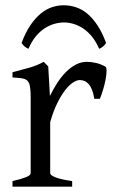

<svg xmlns="http://www.w3.org/2000/svg" viewBox="-20 -701 436 721"><path d="M376 -450.7Q380.4 -447.8 380.1 -433.6Q379.9 -419.4 376.2 -400.9Q372.6 -382.3 366.7 -362.8Q360.8 -343.3 355 -330.1H334Q331.1 -349.6 325.7 -363.3Q320.3 -377 313.2 -385Q306.2 -393.1 297.6 -396.7Q289.1 -400.4 279.8 -400.4Q269 -400.4 254.6 -391.4Q240.2 -382.3 225.1 -363Q210 -343.8 195.1 -313.7Q180.2 -283.7 168.5 -242.2V-50.8Q168.5 -43.5 186.8 -35.6Q205.1 -27.8 251 -21V0H26.9V-21Q59.1 -28.3 77.1 -35.4Q95.2 -42.5 95.2 -50.8V-335Q95.2 -351.1 94.2 -362.1Q93.3 -373 91.8 -379.9Q90.3 -386.7 88.1 -390.6Q85.9 -394.5 84 -397Q80.6 -400.4 76.4 -402.6Q72.3 -404.8 65.7 -406.2Q59.1 -407.7 49.8 -408.4Q40.5 -409.2 26.9 -410.2V-429.7Q58.6 -438 89.1 -446.5Q119.6 -455.1 144 -468.8L161.1 -451.7L167.5 -340.8Q180.7 -367.7 196 -391.1Q211.4 -414.6 229 -431.9Q246.6 -449.2 265.9 -459Q285.2 -468.8 306.2 -468.8Q321.8 -468.8 339.8 -464.8Q357.9 -460.9 376 -450.7ZM61 -539.6Q75.7 -579.1 94 -606Q112.3 -632.8 132.6 -649.7Q152.8 -666.5 174.8 -673.8Q196.8 -681.2 218.8 -681.2Q242.7 -681.2 265.1 -673.8Q287.6 -666.5 307.9 -649.7Q328.1 -632.8 345.9 -606Q363.8 -579.1 378.4 -539.6Q372.6 -530.8 366.7 -526.1Q360.8 -521.5 352.5 -517.6Q340.3 -545.4 324.5 -564.5Q308.6 -583.5 291 -595Q273.4 -606.4 255.1 -611.6Q236.8 -616.7 220.7 -616.7Q203.6 -616.7 184.8 -611.6Q166 -606.4 148.2 -595Q130.4 -583.5 114.5 -564.5Q98.6 -545.4 86.9 -517.6Q78.6 -521.5 72.8 -526.1Q66.9 -530.8 61 -539.6Z"/></svg>

Font: Gentium Plus Viet
Style: Regular
Weight: 400
Designer: J. Victor Gaultney, Annie Olsen, Iska Routamaa, Becca Hirsbrunner
Foundry: SIL International
Version: Version 5.000